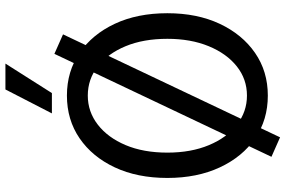

<svg xmlns="http://www.w3.org/2000/svg" viewBox="-188 -782 1027 690"><g transform="rotate(-90 325.0 -437.5)"><path d="M326 12Q239 12 172.5 -33.5Q106 -79 68 -160.5Q30 -242 30 -349Q30 -457 68 -538Q106 -619 172.5 -664.5Q239 -710 326 -710Q413 -710 479.5 -664.5Q546 -619 584 -538Q622 -457 622 -349Q622 -242 584 -161Q546 -80 479.5 -34Q413 12 326 12ZM326 -63Q385 -63 431 -99.5Q477 -136 503.5 -200.5Q530 -265 530 -349Q530 -435 503.5 -499Q477 -563 431 -599Q385 -635 326 -635Q268 -635 221.5 -599Q175 -563 148 -499Q121 -435 121 -349Q121 -264 148 -199.5Q175 -135 221.5 -99Q268 -63 326 -63ZM176 56 106 25 476 -755 546 -724ZM262 -764 348 -931H441L335 -764Z"/></g></svg>

Font: Azeret Mono Thin Light
Style: Regular
Weight: 300
Version: Version 1.002